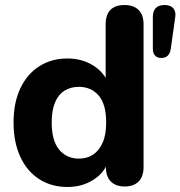

<svg xmlns="http://www.w3.org/2000/svg" viewBox="-20 -734 719 765"><path d="M249 11Q185 11 136.5 -20Q88 -51 61 -109Q34 -167 34 -246Q34 -325 61 -382Q88 -439 136.5 -470Q185 -501 249 -501Q307 -501 351.5 -473Q396 -445 412 -400H401V-637Q401 -675 420 -694.5Q439 -714 476 -714Q512 -714 532 -694.5Q552 -675 552 -637V-68Q552 -31 532.5 -11Q513 9 477 9Q441 9 421.5 -11Q402 -31 402 -68V-136L413 -97Q399 -48 353.5 -18.5Q308 11 249 11ZM294 -102Q327 -102 351 -118Q375 -134 389 -165.5Q403 -197 403 -246Q403 -319 373 -353.5Q343 -388 294 -388Q262 -388 237.5 -373Q213 -358 199.5 -326.5Q186 -295 186 -246Q186 -173 216 -137.5Q246 -102 294 -102ZM622 -503Q607 -503 598 -512.5Q589 -522 589 -540V-666Q589 -714 636 -714Q660 -714 671 -700.5Q682 -687 678 -664L660 -537Q654 -503 622 -503Z"/></svg>

Font: Nunito ExtraLight ExtraBold
Style: Regular
Weight: 800
Version: Version 3.602